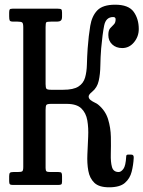

<svg xmlns="http://www.w3.org/2000/svg" viewBox="-20 -787 610 817"><path d="M549 -115Q547.5 -85 540.2 -56.2Q533 -27.5 511.5 -8.8Q490 10 444 10Q401.5 10 381.5 -9.2Q361.5 -28.5 355.8 -60.2Q350 -92 351.8 -129.8Q353.5 -167.5 355.2 -205.2Q357 -243 351.5 -274.8Q346 -306.5 326 -325.8Q306 -345 264 -345H197Q180.5 -345 177.2 -340.2Q174 -335.5 174 -319V-72Q174 -60.5 178 -57.8Q182 -55 194 -55H228.5Q239 -55 241.5 -51.5Q244 -48 244 -37V-14.5Q244 -5 240.8 -2.5Q237.5 0 227.5 0H34.5Q25 0 22 -3.2Q19 -6.5 19 -16V-37.5Q19 -49 22.8 -52Q26.5 -55 37 -55H55Q70.5 -55 74.8 -58.2Q79 -61.5 79 -76.5V-671Q79 -687 74.8 -691Q70.5 -695 54.5 -695H37Q24 -695 21.5 -699.5Q19 -704 19 -717.5V-733Q19 -743 21.2 -746.5Q23.5 -750 33 -750H226Q237.5 -750 240.8 -747.2Q244 -744.5 244 -733V-716Q244 -703 238.2 -699Q232.5 -695 223 -695H197.5Q180 -695 177 -692Q174 -689 174 -671.5V-429Q174 -413.5 177.8 -409.2Q181.5 -405 197.5 -405H249Q292.5 -405 313.8 -418.8Q335 -432.5 342 -456.8Q349 -481 349.8 -512.8Q350.5 -544.5 353 -581Q357 -635 364 -677Q371 -719 394.2 -743Q417.5 -767 470 -767Q527 -767 548.8 -736.8Q570.5 -706.5 570.5 -663.5Q570.5 -631.5 550.2 -607Q530 -582.5 500 -582.5Q474 -582.5 457.5 -598Q441 -613.5 441 -638Q441 -658 448.8 -666.8Q456.5 -675.5 464.2 -682.8Q472 -690 472 -705Q472 -714.5 461.5 -714.5Q430.5 -714.5 423.2 -678.2Q416 -642 410.5 -581Q407.5 -543.5 407 -507.5Q406.5 -471.5 400 -442.8Q393.5 -414 372 -396.5Q357 -384.5 357.2 -376Q357.5 -367.5 365.5 -361.2Q373.5 -355 383.2 -350.5Q393 -346 397.5 -342Q428.5 -316.5 439.8 -280Q451 -243.5 451.8 -204.5Q452.5 -165.5 451.5 -131.5Q450.5 -97.5 456.5 -76.2Q462.5 -55 485 -55Q495 -55 505 -68.2Q515 -81.5 517 -121Q517 -129 524 -129H539Q550 -129 549 -115Z"/></svg>

Font: Besley* Condensed
Style: Regular
Weight: 400
Width: 3
Designer: Owen Earl
Foundry: indestructible type*
Version: Version 3.000; ttfautohint (v1.8.3)